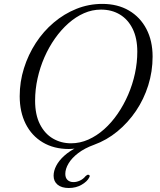

<svg xmlns="http://www.w3.org/2000/svg" viewBox="-20 -732 802 960"><path d="M491.5 -712.5Q568 -712.5 624.5 -679.5Q681 -646.5 712 -587.2Q743 -528 743 -449Q743 -374.5 721.2 -305.2Q699.5 -236 659.8 -177.2Q620 -118.5 566.8 -74.8Q513.5 -31 450 -8Q403 9 371 33.5Q339 58 322.8 85.2Q306.5 112.5 306.5 137.5Q306.5 157.5 317.8 168Q329 178.5 347.5 178.5Q363.5 178.5 380 170.8Q396.5 163 408 148.5Q412.5 144.5 415.8 142.8Q419 141 423 142Q426.5 142.5 428.2 146Q430 149.5 426 155.5Q416.5 175 388.5 191.5Q360.5 208 324 208Q288 208 268 191.5Q248 175 248 146.5Q248 122.5 261.2 96.8Q274.5 71 301.2 46.8Q328 22.5 368 3L370 8.5Q354.5 11 344.2 12Q334 13 324.5 13Q249.5 13 194 -20Q138.5 -53 108.5 -112.5Q78.5 -172 78.5 -251Q78.5 -323 99.8 -390.8Q121 -458.5 159 -517Q197 -575.5 248.8 -619.2Q300.5 -663 362.2 -687.8Q424 -712.5 491.5 -712.5ZM155.5 -229Q155.5 -158 179.8 -110.5Q204 -63 244.8 -39.2Q285.5 -15.5 335 -15.5Q380 -15.5 422 -34.2Q464 -53 501 -86Q538 -119 568.2 -163Q598.5 -207 620.8 -258.5Q643 -310 654.8 -364.8Q666.5 -419.5 666.5 -473.5Q666.5 -541 643.2 -588Q620 -635 579.2 -659.5Q538.5 -684 485 -684Q441 -684 400 -666Q359 -648 322.2 -615.5Q285.5 -583 255 -539.8Q224.5 -496.5 202.2 -445.8Q180 -395 167.8 -339.8Q155.5 -284.5 155.5 -229Z"/></svg>

Font: Fraunces Light
Style: Italic
Weight: 300
Italic angle: -16°
Version: Version 1.000;[b76b70a41]